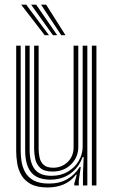

<svg xmlns="http://www.w3.org/2000/svg" viewBox="-20 -796 487 824"><path d="M184 8.5Q137.5 8.5 110.4 -7.1Q83.2 -22.8 70.2 -47Q57.2 -71.2 53.4 -98Q49.5 -124.8 49.5 -147V-600H68.8V-150Q68.8 -129 72.2 -104.5Q75.8 -80 87.5 -58Q99.2 -36 123.6 -22.1Q148 -8.2 189.8 -8.2Q236 -8.2 269 -27.4Q302 -46.5 322 -79.5H326.5L318.2 -21V0H298.8V-8.2L309.5 -46H305.8Q283.5 -17.2 252.9 -4.4Q222.2 8.5 184 8.5ZM374.2 0V-600H393.8V0ZM205.8 -59.8Q168.8 -59.8 152 -76.1Q135.2 -92.5 130.9 -115.1Q126.5 -137.8 126.5 -156.2V-600H145.8V-157.2Q145.8 -138.2 149.9 -119.6Q154 -101 167.2 -88.6Q180.5 -76.2 208.5 -76.2Q244.8 -76.2 270.2 -100.6Q295.8 -125 295.8 -164V-600H316V-165.5Q316 -121.5 285 -90.6Q254 -59.8 205.8 -59.8ZM195 -25Q139.2 -25.5 113.6 -56.6Q88 -87.8 88 -151V-600H107.2V-153.2Q107.2 -98.5 128.9 -70Q150.5 -41.5 201.2 -41.5Q241.8 -41.5 271.8 -59.5Q301.8 -77.5 318.2 -106.1Q334.8 -134.8 334.8 -166.8V-600H354.8V0H336V-51L339.2 -121.8H334.5Q317 -74.8 280.4 -49.8Q243.8 -24.8 195 -25ZM171.8 -645 70.8 -776H92.5L190 -645ZM207.2 -645 113.5 -776H135.2L225.5 -645ZM242.8 -645 156.2 -776H178L261 -645Z"/></svg>

Font: Big Shoulders Inline Text SemiBold
Style: Regular
Weight: 600
Designer: Patric King
Foundry: XO Type Co
Version: Version 1.000